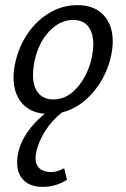

<svg xmlns="http://www.w3.org/2000/svg" viewBox="-20 -441 494 751"><path d="M421 -279Q421 -254 415 -225Q398 -144 345.5 -81.5Q293 -19 222 -1Q182 31 156.5 72Q131 113 122 152Q119 166 119 177Q119 204 135 218Q151 232 180 232Q204 232 231 217L242 262Q199 290 147 290Q99 290 73 264.5Q47 239 47 194Q47 174 51 157Q59 118 85.5 78.5Q112 39 155 4Q96 -1 64.5 -39Q33 -77 33 -138Q33 -164 39 -192Q52 -256 87.5 -308.5Q123 -361 174 -391Q225 -421 283 -421Q348 -421 384.5 -382.5Q421 -344 421 -279ZM345 -268Q345 -312 325 -337.5Q305 -363 266 -363Q214 -363 171.5 -317.5Q129 -272 114 -197Q109 -169 109 -149Q109 -103 129.5 -77.5Q150 -52 189 -52Q243 -52 284.5 -101.5Q326 -151 340 -221Q345 -249 345 -268Z"/></svg>

Font: Ysabeau Medium
Style: Italic
Weight: 500
Italic angle: -12°
Designer: Christian Thalmann (Catharsis Fonts)
Version: Version 0.003